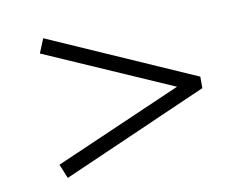

<svg xmlns="http://www.w3.org/2000/svg" viewBox="-56 -635 761 585"><g transform="rotate(-10 325.0 -343.0)"><path d="M561 -360.8V-325.2L109.9 -127L91.8 -170.9L485.8 -342.8L91.8 -515.1L109.9 -559.1Z"/></g></svg>

Font: Marcellus SC
Style: Regular
Weight: 400
Designer: Astigmatic (AOETI)
Foundry: Astigmatic (AOETI)
Version: Version 1.001